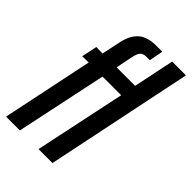

<svg xmlns="http://www.w3.org/2000/svg" viewBox="-231 -812 895 895"><g transform="rotate(45 216.5 -364.5)"><path d="M-12 0 82 -451 40 -450 56 -527 98 -526 118 -621Q130 -676 161 -702.5Q192 -729 248 -729H289L276 -660H254Q230 -660 221 -647.5Q212 -635 207 -612L190 -527H312L354 -729H445L294 0H202L297 -450H174L79 0Z"/></g></svg>

Font: Mona Sans Condensed Medium
Style: Italic
Weight: 500
Width: 3
Italic angle: -11.7°
Designer: Deni Anggara
Foundry: GitHub
Version: Version 1.001; ttfautohint (v1.8.4.7-5d5b);gftools[0.9.31]